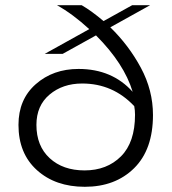

<svg xmlns="http://www.w3.org/2000/svg" viewBox="-20 -708 663 738"><path d="M282 -443Q411 -443 490 -355Q457 -464 349 -572L221 -501H152L323 -596Q260 -654 199 -688H294Q332 -666 378 -627L488 -688H557L404 -603Q475 -534 521.5 -447.5Q568 -361 568 -266Q568 -133 495.5 -61.5Q423 10 306 10Q193 10 122 -54Q51 -118 51 -228Q51 -326 117.5 -384.5Q184 -443 282 -443ZM305 -53Q391 -53 445 -107Q499 -161 499 -267Q499 -284 496 -300Q414 -387 296 -387Q221 -387 170.5 -344.5Q120 -302 120 -228Q120 -147 171 -100Q222 -53 305 -53Z"/></svg>

Font: Roundo
Style: Regular
Weight: 400
Designer: Namrata Goyal (Gurmukhi), Shiva Nallaperumal (Latin)
Foundry: Indian Type Foundry
Version: Version 1.000;PS 1.0;hotconv 1.0.88;makeotf.lib2.5.647800